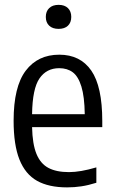

<svg xmlns="http://www.w3.org/2000/svg" viewBox="-20 -782 484 811"><path d="M412 -245H115.5Q117 -173.5 134 -132Q151 -90.5 184.5 -72.8Q218 -55 271.5 -55Q319.5 -55 387 -75V-10Q353.5 0.5 324 5Q294.5 9.5 263.5 9.5Q186 9.5 136.5 -18.2Q87 -46 62.2 -108Q37.5 -170 37.5 -272Q37.5 -415.5 88.5 -483.2Q139.5 -551 230.5 -551Q319 -551 365.5 -484Q412 -417 412 -270.5ZM115.5 -299.5H338Q337 -373.5 323.8 -416.5Q310.5 -459.5 287.2 -476.8Q264 -494 230 -494Q176.5 -494 146.8 -450.8Q117 -407.5 115.5 -299.5ZM173.5 -710.5Q173.5 -734 187.8 -747.8Q202 -761.5 227.5 -761.5Q253 -761.5 267 -747.8Q281 -734 281 -710.5Q281 -687 267 -673.5Q253 -660 227.5 -660Q202 -660 187.8 -673.5Q173.5 -687 173.5 -710.5Z"/></svg>

Font: Encode Sans Condensed
Style: Regular
Weight: 400
Width: 3
Designer: Multiple Designers
Foundry: Impallari Type
Version: Version 2.000